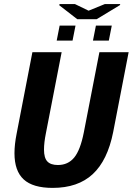

<svg xmlns="http://www.w3.org/2000/svg" viewBox="-20 -916 654 946"><path d="M239.3 9.8Q142.1 9.8 96.7 -32Q51.3 -73.7 51.3 -161.1Q51.3 -204.1 62 -257.8L139.6 -658.7H283.7L206.1 -259.3Q196.8 -212.9 196.8 -179.2Q196.8 -137.7 213.4 -120.4Q230 -103 265.1 -103Q315.4 -103 345.7 -139.9Q376 -176.8 393.1 -264.2L469.7 -658.7H613.8L537.6 -265.1Q509.8 -125.5 436.8 -57.9Q363.8 9.8 239.3 9.8ZM516.1 -715.8H438L452.6 -790H530.8ZM337.4 -715.8H259.3L273.9 -790H352.1ZM496.6 -896H572.3L571.3 -891.1L456.1 -821.3H360.8L272 -890.1L273.4 -896H349.1L416.5 -863.3Z"/></svg>

Font: Liberation Mono
Style: Bold Italic
Weight: 700
Italic angle: -12°
Monospace: yes
Designer: Steve Matteson
Foundry: Ascender Corporation
Version: Version 2.1.5